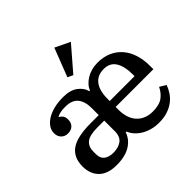

<svg xmlns="http://www.w3.org/2000/svg" viewBox="-191 -996 1213 1213"><g transform="rotate(-45 415.5 -390.0)"><path d="M199 12Q120 12 80 -28Q40 -68 40 -135Q40 -215 94 -253.5Q148 -292 270 -292H342V-354Q342 -415 315 -447Q288 -479 230 -479Q181 -479 156 -465V-461Q167 -456 176.5 -443.5Q186 -431 186 -409Q186 -381 169.5 -364Q153 -347 122 -347Q96 -347 78.5 -364.5Q61 -382 61 -412Q61 -435 74.5 -456.5Q88 -478 114 -495Q140 -512 177.5 -522Q215 -532 264 -532Q326 -532 362 -505Q398 -478 407 -441H413Q420 -460 435 -476.5Q450 -493 470.5 -505.5Q491 -518 516.5 -525Q542 -532 570 -532Q623 -532 664 -514Q705 -496 733.5 -463Q762 -430 776.5 -384.5Q791 -339 791 -285V-253H454V-229Q454 -151 493.5 -108.5Q533 -66 600 -66Q658 -66 689 -88.5Q720 -111 738 -149L780 -123Q771 -98 755 -73.5Q739 -49 714.5 -30Q690 -11 656.5 0.5Q623 12 578 12Q543 12 513 3.5Q483 -5 459 -19.5Q435 -34 418 -53.5Q401 -73 392 -95H386Q369 -45 322 -16.5Q275 12 199 12ZM241 -58Q285 -58 313.5 -79Q342 -100 342 -148V-243H282Q211 -243 183 -220Q155 -197 155 -154V-129Q155 -93 178 -75.5Q201 -58 241 -58ZM454 -306H676V-322Q676 -394 650.5 -435Q625 -476 570 -476Q513 -476 483.5 -437Q454 -398 454 -326ZM371 -601 445 -792 545 -744 407 -584Z"/></g></svg>

Font: IBM Plex Serif Medium
Style: Regular
Weight: 500
Designer: Mike Abbink, Paul van der Laan, Pieter van Rosmalen
Foundry: Bold Monday
Version: Version 2.5